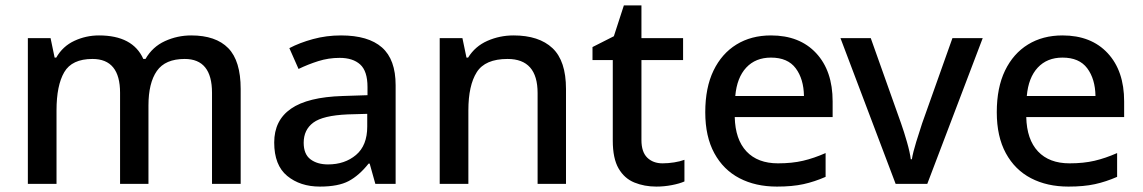

<svg xmlns="http://www.w3.org/2000/svg" viewBox="-20 -773 4226 710"><path d="M687 -642Q778 -642 824 -595Q870 -548 870 -444V-93H764V-430Q764 -555 663 -555Q591 -555 560 -510.5Q529 -466 529 -383V-93H424V-430Q424 -555 322 -555Q246 -555 217.5 -506Q189 -457 189 -365V-93H83V-632H167L182 -560H188Q212 -602 255 -622Q298 -642 346 -642Q471 -642 510 -555H518Q544 -600 590 -621Q636 -642 687 -642Z M1241 -642Q1342 -642 1392.5 -597.5Q1443 -553 1443 -458V-93H1368L1347 -168H1343Q1308 -124 1269.5 -103.5Q1231 -83 1163 -83Q1090 -83 1042 -122.5Q994 -162 994 -246Q994 -328 1056 -371Q1118 -414 1247 -418L1339 -421V-451Q1339 -510 1312 -534.5Q1285 -559 1236 -559Q1195 -559 1157 -547Q1119 -535 1084 -518L1050 -595Q1088 -615 1137.5 -628.5Q1187 -642 1241 -642ZM1266 -350Q1174 -346 1138.5 -319.5Q1103 -293 1103 -245Q1103 -203 1128 -184Q1153 -165 1193 -165Q1255 -165 1296.5 -200Q1338 -235 1338 -305V-352Z M1879 -642Q1973 -642 2023 -595Q2073 -548 2073 -444V-93H1968V-429Q1968 -555 1857 -555Q1774 -555 1743 -506Q1712 -457 1712 -365V-93H1606V-632H1690L1705 -560H1711Q1737 -602 1782.5 -622Q1828 -642 1879 -642Z M2430 -169Q2451 -169 2473 -172.5Q2495 -176 2511 -182V-102Q2493 -94 2464.5 -88.5Q2436 -83 2407 -83Q2363 -83 2326 -98Q2289 -113 2267.5 -150Q2246 -187 2246 -253V-551H2171V-599L2250 -639L2287 -753H2352V-632H2506V-551H2352V-255Q2352 -211 2373.5 -190Q2395 -169 2430 -169Z M2831 -642Q2937 -642 2998 -576.5Q3059 -511 3059 -398V-340H2697Q2699 -257 2740.5 -213Q2782 -169 2857 -169Q2909 -169 2949.5 -178.5Q2990 -188 3033 -207V-119Q2992 -101 2951 -92Q2910 -83 2853 -83Q2774 -83 2714.5 -114Q2655 -145 2621.5 -206.5Q2588 -268 2588 -358Q2588 -449 2618.5 -512Q2649 -575 2703.5 -608.5Q2758 -642 2831 -642ZM2831 -560Q2774 -560 2739.5 -523Q2705 -486 2699 -418H2953Q2952 -481 2922.5 -520.5Q2893 -560 2831 -560Z M3292 -93 3088 -632H3200L3312 -317Q3323 -286 3334 -247.5Q3345 -209 3348 -184H3352Q3356 -209 3368 -248Q3380 -287 3390 -317L3502 -632H3614L3409 -93Z M3909 -642Q4015 -642 4076 -576.5Q4137 -511 4137 -398V-340H3775Q3777 -257 3818.5 -213Q3860 -169 3935 -169Q3987 -169 4027.5 -178.5Q4068 -188 4111 -207V-119Q4070 -101 4029 -92Q3988 -83 3931 -83Q3852 -83 3792.5 -114Q3733 -145 3699.5 -206.5Q3666 -268 3666 -358Q3666 -449 3696.5 -512Q3727 -575 3781.5 -608.5Q3836 -642 3909 -642ZM3909 -560Q3852 -560 3817.5 -523Q3783 -486 3777 -418H4031Q4030 -481 4000.5 -520.5Q3971 -560 3909 -560Z"/></svg>

Font: Noto Sans Telugu UI Medium
Style: Regular
Weight: 500
Designer: Jelle Bosma - Monotype Design Team
Foundry: Monotype Imaging Inc.
Version: Version 2.005; ttfautohint (v1.8.4.7-5d5b)